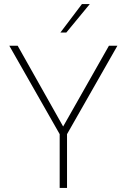

<svg xmlns="http://www.w3.org/2000/svg" viewBox="-20 -921 620 941"><path d="M272.5 0H308.5V-263.5L555.5 -697H514L289.5 -301L66.5 -697H25.5L272.5 -263.5ZM276 -761.5H305L420 -901H381.5Z"/></svg>

Font: HK Grotesk ExtraLight
Style: Regular
Weight: 200
Designer: Alfredo Marco Pradil
Foundry: Hanken Design Co.
Version: Version 3.001;FEAKit 1.0